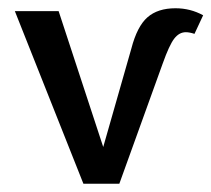

<svg xmlns="http://www.w3.org/2000/svg" viewBox="-20 -445 512 465"><path d="M405 -425Q441 -425 472 -408L451 -363Q439 -367 430 -367Q414 -367 402 -351.5Q390 -336 374 -291L269 0H182L16 -418H122L230 -89L298 -327Q312 -381 337 -403Q362 -425 405 -425Z"/></svg>

Font: EauTest Semibold
Style: Regular
Weight: 600
Designer: Christian Thalmann (Catharsis Fonts)
Version: Version 0.001;PS 000.001;hotconv 1.0.88;makeotf.lib2.5.64775